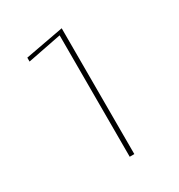

<svg xmlns="http://www.w3.org/2000/svg" viewBox="-171 -831 889 953"><g transform="rotate(-30 273.5 -354.5)"><path d="M321.8 6.3H295.4V-689.5L101.1 -651.4V-673.8L321.8 -714.8Z"/></g></svg>

Font: Roboto-Thin
Style: Regular
Weight: 250
Designer: Google
Version: Version 1.100141; 2013; ttfautohint (v0.94.14-c901) -l 8 -r 